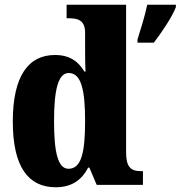

<svg xmlns="http://www.w3.org/2000/svg" viewBox="-20 -780 762 810"><path d="M215 10C283 10 325 -21 352 -73H357L388 0H583V-58H575C532 -58 512 -75 512 -137V-760H261V-703H269C307 -703 339 -696 339 -642V-590C339 -551 339 -508 341 -478H336C312 -518 277 -548 212 -548C100 -548 34 -460 34 -267C34 -75 100 10 215 10ZM560 -613V-600H629C662 -643 706 -708 722 -750V-760H601C593 -718 572 -651 560 -613ZM269 -68C225 -68 208 -135 208 -268C208 -400 225 -472 270 -472C323 -472 339 -400 339 -269C339 -136 323 -68 269 -68Z"/></svg>

Font: Noto Serif Tamil Condensed Black
Style: Regular
Weight: 900
Width: 3
Designer: Indian Type Foundry, Tom Grace, and the Monotype Design Team
Foundry: Monotype Imaging Inc.
Version: Version 2.004